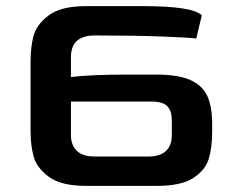

<svg xmlns="http://www.w3.org/2000/svg" viewBox="-20 -608 764 628"><path d="M80 -178V-409Q80 -453 89.5 -490Q99 -527 139 -557.5Q179 -588 262 -588H447Q610 -588 640 -558L622 -482Q603 -485 512 -488.5Q421 -492 290 -492Q212 -492 212 -421V-356Q276 -364 393 -364H492Q562 -364 602 -346.5Q642 -329 658 -294Q674 -259 674 -202V-178Q674 -126 663 -89Q652 -52 612.5 -26Q573 0 493 0H262Q180 0 140 -29.5Q100 -59 90 -96Q80 -133 80 -178ZM464 -96Q542 -96 542 -167V-215Q542 -245 527.5 -260.5Q513 -276 473 -276H212V-166Q212 -134 231 -115Q250 -96 290 -96Z"/></svg>

Font: Gold
Style: Regular
Weight: 400
Designer: jaiki
Version: Version 1.000